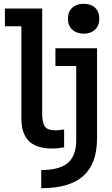

<svg xmlns="http://www.w3.org/2000/svg" viewBox="-20 -775 590 1015"><path d="M256 10Q173 10 133 -29Q93 -68 93 -150V-636H6V-730H203V-176Q203 -124 218 -105Q233 -86 273 -86Q282 -86 293 -87Q304 -88 319 -91V4Q302 7 287.5 8.5Q273 10 256 10ZM198 124Q295 124 339 86Q383 48 383 -36V-426H273V-520H493V-44Q493 90 420.5 155Q348 220 198 220ZM422 -597Q385 -597 362 -618.5Q339 -640 339 -676Q339 -713 362 -734Q385 -755 422 -755Q460 -755 482.5 -734Q505 -713 505 -676Q505 -640 482.5 -618.5Q460 -597 422 -597Z"/></svg>

Font: M PLUS Code Latin SemiExpanded Medium
Style: Regular
Weight: 500
Width: 6
Designer: Coji Morishita
Foundry: UNDERFOREST DESIGN
Version: Version 1.002; ttfautohint (v1.8.3)